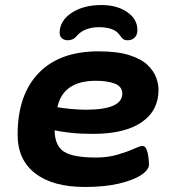

<svg xmlns="http://www.w3.org/2000/svg" viewBox="-20 -735 700 763"><path d="M317 8Q190 8 120 -46Q50 -100 50 -200Q50 -358 133.5 -444.5Q217 -531 371 -531Q446 -531 493.5 -516Q541 -501 566 -477Q591 -453 600.5 -427Q610 -401 610 -378Q610 -295 542.5 -249Q475 -203 350 -203Q301 -203 263.5 -207Q226 -211 197 -217Q198 -156 234 -132.5Q270 -109 361 -109Q409 -109 447.5 -120.5Q486 -132 511.5 -143.5Q537 -155 546 -155Q557 -155 562.5 -141Q568 -127 570 -109.5Q572 -92 572 -81Q572 -60 541 -39.5Q510 -19 453 -5.5Q396 8 317 8ZM321 -299Q466 -299 466 -363Q466 -391 436.5 -402.5Q407 -414 361 -414Q231 -414 208 -309Q230 -305 262.5 -302Q295 -299 321 -299ZM383 -715Q445 -715 485.5 -687Q526 -659 526 -616Q526 -596 515 -585.5Q504 -575 488 -575Q475 -575 469 -580Q463 -585 457 -594Q444 -613 422 -620Q400 -627 374 -627Q346 -627 323 -618.5Q300 -610 284 -591Q271 -575 249 -575Q235 -575 226 -583Q217 -591 217 -604Q217 -652 264 -683.5Q311 -715 383 -715Z"/></svg>

Font: Asap Expanded Expanded Regular
Style: Bold Italic
Weight: 700
Width: 7
Italic angle: -6°
Designer: Pablo Cosgaya
Foundry: Omnibus-Type
Version: Version 3.001; ttfautohint (v1.8.4.7-5d5b)